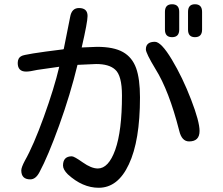

<svg xmlns="http://www.w3.org/2000/svg" viewBox="-20 -804 1040 894"><path d="M295.9 7.8Q273.4 -14.6 273.4 -33.2Q273.4 -76.2 314.5 -76.2Q325.2 -76.2 365.2 -47.9Q405.3 -19.5 435.5 -19.5Q485.4 -19.5 516.6 -106.4Q547.9 -194.3 547.9 -359.4Q547.9 -453.1 515.6 -480.5Q487.3 -505.9 427.7 -505.9L340.8 -502Q307.6 -364.3 255.4 -219.7Q203.1 -75.2 164.1 -2.9Q146.5 31.2 121.1 31.2Q79.1 31.2 79.1 -10.7Q79.1 -24.4 95.7 -55.7Q135.7 -126 184.1 -259.8Q232.4 -393.6 255.9 -493.2L153.3 -478.5Q119.1 -470.7 101.6 -470.7Q62.5 -470.7 62.5 -510.7Q62.5 -534.2 80.1 -543Q91.8 -551.8 273.4 -574.2L276.4 -575.2L277.3 -578.1L306.6 -724.6Q313.5 -766.6 347.7 -766.6Q387.7 -766.6 387.7 -729.5Q387.7 -701.2 360.4 -583L431.6 -585.9Q509.8 -585.9 552.7 -561.5Q595.7 -537.1 613.8 -486.8Q631.8 -436.5 631.8 -350.6Q631.8 -148.4 580.1 -39.1Q529.3 70.3 439.5 70.3Q364.3 70.3 295.9 7.8ZM814.5 -195.3Q766.6 -382.8 704.1 -482.4Q659.2 -556.6 659.2 -574.2Q659.2 -609.4 701.2 -609.4Q730.5 -609.4 780.3 -526.4Q830.1 -443.4 869.6 -340.8Q909.2 -238.3 909.2 -194.3Q909.2 -145.5 860.4 -145.5Q826.2 -145.5 814.5 -195.3ZM748 -666V-749Q748 -784.2 781.2 -784.2Q814.5 -784.2 814.5 -749V-666Q814.5 -630.9 781.2 -630.9Q748 -630.9 748 -666ZM855.5 -666V-749Q855.5 -784.2 887.7 -784.2Q920.9 -784.2 920.9 -749V-666Q920.9 -630.9 887.7 -630.9Q855.5 -630.9 855.5 -666Z"/></svg>

Font: jf-openhuninn-2.1
Style: Regular
Weight: 400
Designer: [Kosugi Maru]
Designed by MOTOYA      

[Varela Round]
Joe Prince (Latin component); Avraham Cornfeld (Hebrew component)
Foundry: justfont Co., Ltd.
Version: 2.1